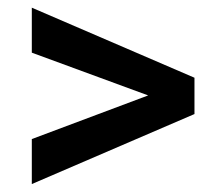

<svg xmlns="http://www.w3.org/2000/svg" viewBox="-20 -558 561 498"><path d="M62.5 -197.3V-80.6L484.4 -262.2V-356.4L62.5 -538.1V-421.4L364.3 -310.5Z"/></svg>

Font: Roboto Medium
Style: Regular
Weight: 500
Designer: Google
Version: Version 2.137; 2017